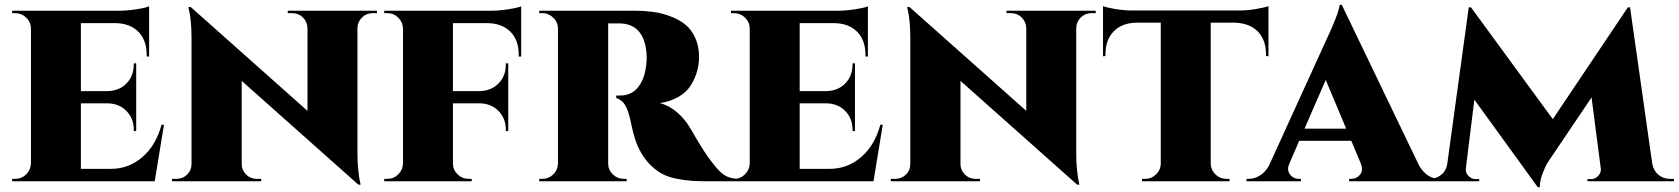

<svg xmlns="http://www.w3.org/2000/svg" viewBox="-20 -744 6890 788"><path d="M643 -232H653L615 0H30V-10H43Q69 -10 87.5 -28.5Q106 -47 107 -73V-627Q107 -638 103.5 -647.5Q100 -657 94 -664.5Q88 -672 80 -678Q72 -684 62.5 -687Q53 -690 43 -690H30V-700H473Q493 -700 518 -703Q543 -706 563 -710Q583 -714 592 -718V-512H582V-520Q582 -559 567 -587.5Q552 -616 524 -632Q496 -648 457 -649H312V-370H421Q469 -371 499 -401.5Q529 -432 529 -480V-484H539V-206H529V-211Q529 -258 499 -288.5Q469 -319 422 -320H312V-51H435Q508 -51 564 -99Q620 -147 643 -232Z M1161 -700H1527V-690H1509Q1484 -690 1466 -672.5Q1448 -655 1447 -630V-114Q1447 -77 1450.5 -45Q1454 -13 1457 0L1460 14H1451L972 -412V-71Q972 -54 980.5 -40Q989 -26 1003 -18Q1017 -10 1033 -10H1052V0H686V-10H705Q730 -10 748 -27.5Q766 -45 766 -71V-590Q766 -625 763 -656Q760 -687 756 -701L753 -715H763L1242 -289V-629Q1241 -655 1223 -672.5Q1205 -690 1180 -690H1161Z M2119 -718V-512H2109V-520Q2109 -559 2094 -587.5Q2079 -616 2051 -632Q2023 -648 1984 -649H1839V-370H1948Q1996 -371 2026 -401.5Q2056 -432 2056 -479V-484H2066V-206H2056V-211Q2056 -258 2026 -288.5Q1996 -319 1949 -320H1839V-73Q1839 -47 1858 -28.5Q1877 -10 1903 -10H1916V0H1557V-10H1570Q1596 -10 1614.5 -28.5Q1633 -47 1634 -73V-627Q1633 -653 1614.5 -671.5Q1596 -690 1570 -690H1557V-700H2000Q2020 -700 2045 -703Q2070 -706 2089.5 -710Q2109 -714 2119 -718Z M2193 -700H2584Q2623 -700 2658 -695.5Q2693 -691 2729 -678Q2765 -665 2791 -644.5Q2817 -624 2833 -589.5Q2849 -555 2849 -511Q2849 -480 2841 -451.5Q2833 -423 2816 -395Q2799 -367 2766.5 -347.5Q2734 -328 2689 -321Q2728 -310 2759.5 -282.5Q2791 -255 2811 -221Q2812 -220 2821.5 -203.5Q2831 -187 2841.5 -169Q2852 -151 2867.5 -127Q2883 -103 2896 -86Q2919 -55 2936 -39Q2953 -23 2970 -17Q2987 -11 3012 -10V0H2887Q2846 0 2817.5 -2Q2789 -4 2756.5 -10.5Q2724 -17 2700.5 -29Q2677 -41 2654 -62.5Q2631 -84 2613 -114Q2597 -141 2587.5 -170Q2578 -199 2571.5 -231Q2565 -263 2561 -275Q2556 -292 2550 -304.5Q2544 -317 2537 -324Q2530 -331 2523.5 -335Q2517 -339 2509 -342V-352H2525Q2553 -352 2574.5 -364.5Q2596 -377 2611.5 -405Q2627 -433 2632 -475Q2635 -504 2634 -516Q2627 -648 2520 -648H2476V-73Q2476 -47 2495 -28.5Q2514 -10 2540 -10H2552V0H2193V-10H2206Q2232 -10 2250.5 -28Q2269 -46 2270 -72V-627Q2270 -644 2261 -658.5Q2252 -673 2237.5 -681.5Q2223 -690 2206 -690H2193Z M3593 -232H3603L3565 0H2980V-10H2993Q3019 -10 3037.5 -28.5Q3056 -47 3057 -73V-627Q3057 -638 3053.5 -647.5Q3050 -657 3044 -664.5Q3038 -672 3030 -678Q3022 -684 3012.5 -687Q3003 -690 2993 -690H2980V-700H3423Q3443 -700 3468 -703Q3493 -706 3513 -710Q3533 -714 3542 -718V-512H3532V-520Q3532 -559 3517 -587.5Q3502 -616 3474 -632Q3446 -648 3407 -649H3262V-370H3371Q3419 -371 3449 -401.5Q3479 -432 3479 -480V-484H3489V-206H3479V-211Q3479 -258 3449 -288.5Q3419 -319 3372 -320H3262V-51H3385Q3458 -51 3514 -99Q3570 -147 3593 -232Z M4111 -700H4477V-690H4459Q4434 -690 4416 -672.5Q4398 -655 4397 -630V-114Q4397 -77 4400.5 -45Q4404 -13 4407 0L4410 14H4401L3922 -412V-71Q3922 -54 3930.5 -40Q3939 -26 3953 -18Q3967 -10 3983 -10H4002V0H3636V-10H3655Q3680 -10 3698 -27.5Q3716 -45 3716 -71V-590Q3716 -625 3713 -656Q3710 -687 3706 -701L3703 -715H3713L4192 -289V-629Q4191 -655 4173 -672.5Q4155 -690 4130 -690H4111Z M4625 -701H5068Q5099 -701 5135 -707Q5171 -713 5186 -719V-513L5176 -514V-521Q5176 -561 5160.5 -590Q5145 -619 5116 -634.5Q5087 -650 5047 -651H4949V-72Q4950 -46 4968.5 -28Q4987 -10 5013 -10H5026V0H4667V-10H4680Q4706 -10 4724.5 -28Q4743 -46 4744 -71V-651H4645Q4585 -650 4551 -615.5Q4517 -581 4517 -521V-514L4507 -513V-719Q4521 -713 4557.5 -707Q4594 -701 4625 -701Z M5487 -724 5804 -65Q5836 -10 5888 -10H5896V0H5517V-10H5526Q5548 -10 5562 -27.5Q5576 -45 5565 -73L5526 -166H5312L5272 -73Q5263 -53 5268.5 -39Q5274 -25 5285.5 -17.5Q5297 -10 5310 -10H5319V0H5096V-10H5105Q5128 -10 5150.5 -23.5Q5173 -37 5188 -64L5421 -575Q5474 -687 5478 -724ZM5334 -216H5505L5421 -416Z M6670 -714 6761 -73Q6766 -44 6786 -27Q6806 -10 6834 -10H6850V0H6495V-9H6511Q6527 -9 6539.5 -22.5Q6552 -36 6550 -52L6512 -344L6342 -92Q6337 -85 6329.5 -73Q6322 -61 6310.5 -30.5Q6299 0 6300 24H6291L6031 -335L5996 -52Q5994 -36 6006.5 -22.5Q6019 -9 6035 -9H6051V0H5831V-10H5847Q5875 -10 5895.5 -27Q5916 -44 5920 -73L6008 -714H6017L6353 -255L6661 -714Z"/></svg>

Font: Cinzel Decorative Black
Style: Regular
Weight: 900
Designer: Natanael Gama
Version: Version 1.001;PS 001.001;hotconv 1.0.56;makeotf.lib2.0.21325